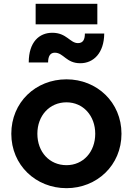

<svg xmlns="http://www.w3.org/2000/svg" viewBox="-20 -970 692 1002"><path d="M327 12C485 12 614 -107 614 -272C614 -436 486 -556 327 -556C166 -556 39 -436 39 -272C39 -108 167 12 327 12ZM130 -644H231C231 -678 243 -695 266 -695C312 -695 325 -640 399 -640C468 -640 523 -693 524 -795H423C423 -763 413 -745 387 -745C345 -745 328 -799 253 -799C185 -799 130 -751 130 -644ZM166 -843H488V-950H166ZM175 -272C175 -366 238 -436 327 -436C414 -436 477 -366 477 -272C477 -177 414 -108 327 -108C238 -108 175 -177 175 -272Z"/></svg>

Font: Mluvka
Style: Bold
Weight: 700
Designer: Modified by Jiří Krblich, Original typeface by Gumpita Rahayu
Foundry: Gumpita Rahayu & Jiří Krblich
Version: Version 2.000;Glyphs 3.1.1 (3134)